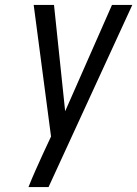

<svg xmlns="http://www.w3.org/2000/svg" viewBox="-20 -755 554 775"><path d="M95 0Q108 -33 122.5 -65.5Q137 -98 152 -131L186 -204L116 -735H198L243 -306L432 -735H514Q430 -551 345 -367.5Q260 -184 176 0Z"/></svg>

Font: Iosevka
Style: Italic
Weight: 400
Italic angle: -9°
Monospace: yes
Designer: Belleve Invis
Foundry: Belleve Invis
Version: Version 32.5.0; ttfautohint (v1.8.4)